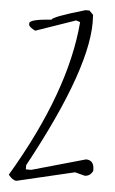

<svg xmlns="http://www.w3.org/2000/svg" viewBox="-59 -906 567 945"><g transform="rotate(5 225.0 -433.0)"><path d="M324.2 -866.2H344.2L363.8 -846.2V-838.9Q381.8 -599.1 100.1 -81.1V-60.1H127L391.1 -134.8Q431.2 -134.8 431.2 -86.9V-81.1Q418 -54.2 391.1 -54.2L342.8 -66.9L59.1 0Q40 0 19 -26.9Q274.9 -458 303.2 -805.2L283.2 -812L86.9 -744.1Q57.1 -757.8 54.2 -771V-777.8Q54.2 -797.9 162.1 -805.2Q162.1 -818.8 324.2 -866.2Z"/></g></svg>

Font: Loved by the King
Style: Regular
Weight: 400
Designer: Kimberly Geswein
Foundry: Kimberly Geswein
Version: Version 1.002 2006